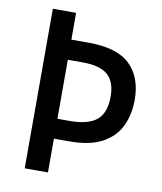

<svg xmlns="http://www.w3.org/2000/svg" viewBox="-81 -780 715 846"><g transform="rotate(10 276.5 -357.0)"><path d="M512 -381Q512 -316 487.5 -264Q463 -212 407.5 -181.5Q352 -151 259 -151H191V0H87V-714H191V-594H269Q396 -594 454 -538Q512 -482 512 -381ZM245 -240Q329 -240 367 -272Q405 -304 405 -377Q405 -443 370 -473.5Q335 -504 258 -504H191V-240Z"/></g></svg>

Font: Noto Sans Sinhala SemiCondensed Medium
Style: Regular
Weight: 500
Width: 4
Designer: Jelle Bosma - Monotype Design Team
Foundry: Monotype Imaging Inc.
Version: Version 2.006; ttfautohint (v1.8.4.7-5d5b)